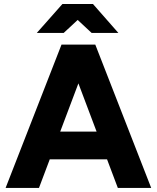

<svg xmlns="http://www.w3.org/2000/svg" viewBox="-20 -927 773 947"><path d="M294.6 -707H450L725.8 0H561.2ZM283.4 -707H438.8L172.2 0H7.6ZM137.6 -277.8H596.8V-141H137.6ZM289 -897.6V-907.4H438.4L564 -764.4H432.2ZM288 -907.4H437.4V-897.6L294 -764.4H161.4Z"/></svg>

Font: 寒蝉端黑体 Light
Style: Regular
Weight: 300
Designer: ChillDuanSans {Warren2060}; 
Source Han Sans {Ryoko NISHIZUKA 西塚涼子 (kana, bopomofo & ideographs); Paul D. Hunt (Latin, G
Foundry: ChillType&Adobe
Version: Version 1.300;Glyphs 3.3 (3306)